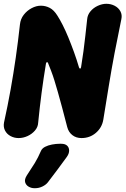

<svg xmlns="http://www.w3.org/2000/svg" viewBox="-38 -712 661 1011"><path d="M391 15Q363 15 343 -0.5Q323 -16 316 -43Q301 -101 289 -146Q277 -191 267 -226Q257 -261 248.5 -288.5Q240 -316 231.5 -338Q223 -360 215 -380Q214 -385 209.5 -384.5Q205 -384 204 -377Q191 -299 181 -223Q171 -147 163 -66Q162 -43 146 -24.5Q130 -6 107 4.5Q84 15 60 15Q37 15 17.5 4.5Q-2 -6 -11.5 -24.5Q-21 -43 -17 -66Q3 -157 18 -241Q33 -325 45 -408.5Q57 -492 67 -583Q70 -612 87 -634Q104 -656 128.5 -669Q153 -682 177 -682Q202 -682 224 -670.5Q246 -659 264 -630Q277 -610 292 -580.5Q307 -551 322 -514.5Q337 -478 351.5 -438Q366 -398 378 -357Q380 -351 384 -351Q388 -351 389 -359Q396 -402 401.5 -442.5Q407 -483 411.5 -524.5Q416 -566 421 -611Q423 -634 438.5 -652.5Q454 -671 477 -681.5Q500 -692 522 -692Q546 -692 566 -681.5Q586 -671 596 -652.5Q606 -634 601 -611Q582 -520 565.5 -433.5Q549 -347 535 -260.5Q521 -174 506 -82Q499 -40 467 -12.5Q435 15 391 15ZM214 248Q204 261 185.5 270Q167 279 147 279H143Q127 279 113 271Q99 263 94.5 248Q90 233 103 212Q129 173 145.5 146Q162 119 178 82Q184 69 199.5 61Q215 53 236 49Q257 45 277 45H284Q305 45 315.5 55Q326 65 326 81Q326 97 314 114Q286 153 264 182Q242 211 214 248Z"/></svg>

Font: Winky Sans
Style: Bold Italic
Weight: 700
Italic angle: -8.97852°
Designer: Simon Atzbach
Foundry: typofactur
Version: Version 1.205